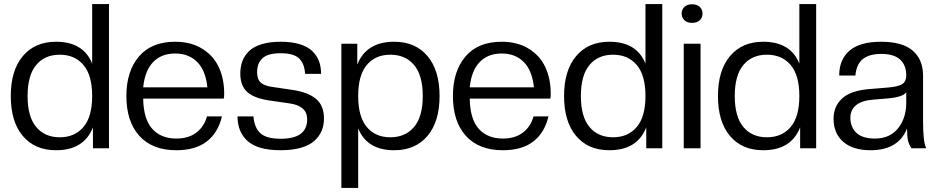

<svg xmlns="http://www.w3.org/2000/svg" viewBox="-20 -732 4630 948"><path d="M256.8 9.8Q151.9 9.8 92.5 -60.8Q33.2 -131.3 33.2 -257.8Q33.2 -384.3 92.8 -455.1Q152.3 -525.9 256.8 -525.9Q391.6 -525.9 435.1 -418V-711.9H518.1V0H439V-103Q394.5 9.8 256.8 9.8ZM274.9 -54.2Q349.1 -54.2 392.1 -105Q435.1 -155.8 435.1 -257.8Q435.1 -360.4 392.1 -411.1Q349.1 -461.9 274.9 -461.9Q201.2 -461.9 158.7 -411.1Q116.2 -360.4 116.2 -257.8Q116.2 -155.8 158.7 -105Q201.2 -54.2 274.9 -54.2Z M850.6 9.8Q732.4 9.8 668.2 -61Q604 -131.8 604 -257.8Q604 -380.4 666 -453.1Q728 -525.9 844.7 -525.9Q922.4 -525.9 978 -491.7Q1033.7 -457.5 1060.3 -400.4Q1086.9 -343.3 1086.9 -270Q1086.9 -252.9 1085 -245.1H687Q688.5 -144 731.7 -95.9Q774.9 -47.9 850.6 -47.9Q910.6 -47.9 949.2 -77.1Q987.8 -106.4 1002 -157.2H1075.7Q1057.1 -77.1 1001.2 -33.7Q945.3 9.8 850.6 9.8ZM687 -300.8H1003.9Q995.6 -383.3 954.1 -425.5Q912.6 -467.8 844.7 -467.8Q776.9 -467.8 736.1 -425.5Q695.3 -383.3 687 -300.8Z M1365.7 9.8Q1253.9 9.8 1203.4 -34.9Q1152.8 -79.6 1152.8 -157.2H1231.4Q1235.4 -103.5 1264.6 -75.2Q1293.9 -46.9 1366.7 -46.9Q1496.6 -46.9 1496.6 -143.1Q1496.6 -208.5 1411.6 -221.2L1310.5 -235.8Q1235.8 -246.6 1201.2 -277.3Q1166.5 -308.1 1166.5 -369.1Q1166.5 -402.8 1176.8 -430.2Q1187 -457.5 1209.5 -479.5Q1231.9 -501.5 1271.7 -513.7Q1311.5 -525.9 1365.7 -525.9Q1420.4 -525.9 1460.2 -513.7Q1500 -501.5 1522.5 -479.2Q1544.9 -457 1555.2 -429.4Q1565.4 -401.9 1565.4 -367.2H1486.8Q1484.9 -390.1 1479.7 -406Q1474.6 -421.9 1462.4 -437.5Q1450.2 -453.1 1426 -461.2Q1401.9 -469.2 1365.7 -469.2Q1304.2 -469.2 1276.9 -445.3Q1249.5 -421.4 1249.5 -375Q1249.5 -339.8 1267.8 -324Q1286.1 -308.1 1321.8 -303.2L1423.8 -288.1Q1500.5 -276.9 1540 -244.1Q1579.6 -211.4 1579.6 -147Q1579.6 -113.3 1568.1 -85.9Q1556.6 -58.6 1532.2 -36.6Q1507.8 -14.6 1465.6 -2.4Q1423.3 9.8 1365.7 9.8Z M1926.3 9.8Q1792 9.8 1748.5 -98.1V195.8H1665.5V-516.1H1744.1V-413.1Q1788.6 -525.9 1926.3 -525.9Q2031.2 -525.9 2090.8 -455.1Q2150.4 -384.3 2150.4 -257.8Q2150.4 -131.8 2090.8 -61Q2031.2 9.8 1926.3 9.8ZM1907.2 -54.2Q1981.4 -54.2 2024.4 -105Q2067.4 -155.8 2067.4 -257.8Q2067.4 -360.4 2024.4 -411.1Q1981.4 -461.9 1907.2 -461.9Q1833.5 -461.9 1791 -411.1Q1748.5 -360.4 1748.5 -257.8Q1748.5 -155.8 1791 -105Q1833.5 -54.2 1907.2 -54.2Z M2462.9 9.8Q2344.7 9.8 2280.5 -61Q2216.3 -131.8 2216.3 -257.8Q2216.3 -380.4 2278.3 -453.1Q2340.3 -525.9 2457 -525.9Q2534.7 -525.9 2590.3 -491.7Q2646 -457.5 2672.6 -400.4Q2699.2 -343.3 2699.2 -270Q2699.2 -252.9 2697.3 -245.1H2299.3Q2300.8 -144 2344 -95.9Q2387.2 -47.9 2462.9 -47.9Q2522.9 -47.9 2561.5 -77.1Q2600.1 -106.4 2614.3 -157.2H2688Q2669.4 -77.1 2613.5 -33.7Q2557.6 9.8 2462.9 9.8ZM2299.3 -300.8H2616.2Q2607.9 -383.3 2566.4 -425.5Q2524.9 -467.8 2457 -467.8Q2389.2 -467.8 2348.4 -425.5Q2307.6 -383.3 2299.3 -300.8Z M2988.8 9.8Q2883.8 9.8 2824.5 -60.8Q2765.1 -131.3 2765.1 -257.8Q2765.1 -384.3 2824.7 -455.1Q2884.3 -525.9 2988.8 -525.9Q3123.5 -525.9 3167 -418V-711.9H3250V0H3170.9V-103Q3126.5 9.8 2988.8 9.8ZM3006.8 -54.2Q3081.1 -54.2 3124 -105Q3167 -155.8 3167 -257.8Q3167 -360.4 3124 -411.1Q3081.1 -461.9 3006.8 -461.9Q2933.1 -461.9 2890.6 -411.1Q2848.1 -360.4 2848.1 -257.8Q2848.1 -155.8 2890.6 -105Q2933.1 -54.2 3006.8 -54.2Z M3439 0H3356V-516.1H3439ZM3397 -619.1Q3373 -619.1 3359.4 -632.1Q3345.7 -645 3345.7 -665Q3345.7 -685.1 3359.4 -698Q3373 -710.9 3397 -710.9Q3421.4 -710.9 3435.1 -698Q3448.7 -685.1 3448.7 -665Q3448.7 -645 3435.1 -632.1Q3421.4 -619.1 3397 -619.1Z M3748.5 9.8Q3643.6 9.8 3584.2 -60.8Q3524.9 -131.3 3524.9 -257.8Q3524.9 -384.3 3584.5 -455.1Q3644 -525.9 3748.5 -525.9Q3883.3 -525.9 3926.8 -418V-711.9H4009.8V0H3930.7V-103Q3886.2 9.8 3748.5 9.8ZM3766.6 -54.2Q3840.8 -54.2 3883.8 -105Q3926.8 -155.8 3926.8 -257.8Q3926.8 -360.4 3883.8 -411.1Q3840.8 -461.9 3766.6 -461.9Q3692.9 -461.9 3650.4 -411.1Q3607.9 -360.4 3607.9 -257.8Q3607.9 -155.8 3650.4 -105Q3692.9 -54.2 3766.6 -54.2Z M4278.3 9.8Q4191.4 9.8 4143.6 -31.7Q4095.7 -73.2 4095.7 -146Q4095.7 -206.5 4137.5 -245.4Q4179.2 -284.2 4269.5 -292L4364.3 -299.8Q4416 -304.2 4435.3 -317.1Q4454.6 -330.1 4454.6 -358.9Q4454.6 -410.2 4424.3 -438Q4394 -465.8 4331.5 -465.8Q4271 -465.8 4239.5 -439.7Q4208 -413.6 4203.6 -358.9H4123.5Q4123.5 -438 4174.6 -481.9Q4225.6 -525.9 4330.6 -525.9Q4435.5 -525.9 4486.6 -481.9Q4537.6 -438 4537.6 -358.9V-131.8Q4537.6 -28.3 4553.7 0H4480.5Q4468.3 -17.1 4463.4 -37.4Q4458.5 -57.6 4458.5 -98.1Q4416.5 9.8 4278.3 9.8ZM4300.3 -47.9Q4373.5 -47.9 4414.1 -98.4Q4454.6 -148.9 4454.6 -225.1V-275.9Q4436.5 -252.4 4364.3 -246.1L4293.5 -240.2Q4234.4 -235.8 4206.5 -212.4Q4178.7 -189 4178.7 -150.9Q4178.7 -104 4208.7 -75.9Q4238.8 -47.9 4300.3 -47.9Z"/></svg>

Font: Creato Display
Style: Regular
Weight: 400
Version: Version 1.000